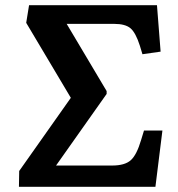

<svg xmlns="http://www.w3.org/2000/svg" viewBox="-20 -720 685 740"><path d="M53 0 54 -61 253 -343 81 -632 92 -700H585L599 -521L529 -511L519 -544Q503 -594 483 -611Q463 -628 420 -628H237L391 -369V-358L196 -82H412Q461 -82 484 -102.5Q507 -123 524 -181L535 -217H606L579 0Z"/></svg>

Font: Literata 12pt SemiBold
Style: Italic
Weight: 600
Italic angle: -2°
Designer: Latin by Veronika Burian and Jose Scaglione. Greek by Irene Vlachou. Cyrillic by Vera Evstafieva
Foundry: TypeTogether
Version: Version 3.002